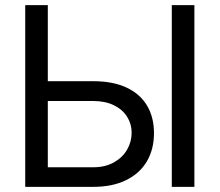

<svg xmlns="http://www.w3.org/2000/svg" viewBox="-20 -727 854 747"><path d="M579.1 -209Q579.1 -147 551.8 -99.9Q524.4 -52.7 471.2 -26.4Q418 0 342.8 0H78.1V-707H166V-411.1H342.8Q418.5 -411.1 471.4 -386.7Q524.4 -362.3 551.8 -316.7Q579.1 -271 579.1 -209ZM342.8 -76.2Q389.2 -76.2 423.1 -95.2Q457 -114.3 474.6 -145Q492.2 -175.8 492.2 -210.9Q492.2 -244.6 474.6 -272.7Q457 -300.8 423.3 -317.4Q389.6 -334 342.8 -334H166V-76.2ZM736.3 0H648.4V-707H736.3Z"/></svg>

Font: Pretendard Std
Style: Regular
Weight: 400
Designer: Base glyphs from Inter by Rasmus Andersson; Hangeul glyphs from Noto Sans CJK(Source Han Sans) by Jang Soo-young and Kan
Foundry: Kil Hyung-jin
Version: Version 1.309